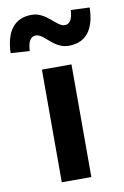

<svg xmlns="http://www.w3.org/2000/svg" viewBox="-150 -886 605 940"><g transform="rotate(-10 152.0 -416.5)"><path d="M79 0H226V-560H79ZM229 -652C315 -652 360 -710 362 -819L269 -823C266 -777 253 -755 227 -755C187 -755 149 -833 76 -833C-10 -833 -54 -775 -58 -666L36 -660C39 -708 52 -730 79 -730C119 -730 155 -652 229 -652Z"/></g></svg>

Font: Noto Sans TC
Style: Bold
Weight: 700
Designer: Ryoko NISHIZUKA 西塚涼子 (kana, bopomofo & ideographs); Paul D. Hunt (Latin, Greek & Cyrillic); Sandoll Communications 산돌커뮤니
Foundry: Adobe
Version: Version 2.004;hotconv 1.0.118;makeotfexe 2.5.65603